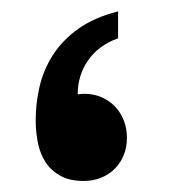

<svg xmlns="http://www.w3.org/2000/svg" viewBox="-20 -755 311 339"><path d="M43 -543Q43 -572.3 49.8 -601.8Q56.6 -631.3 73.2 -657.5Q89.8 -683.6 117.9 -703.9Q146 -724.1 188.5 -734.9V-687.5Q153.8 -674.8 135.5 -648.4Q117.2 -622.1 117.2 -588.4Q120.1 -588.9 123.3 -589.1Q126.5 -589.4 128.9 -589.4Q145 -589.4 158.9 -583.5Q172.9 -577.6 182.9 -567.1Q192.9 -556.6 198.5 -542.5Q204.1 -528.3 204.1 -511.7Q204.1 -495.1 198.5 -481.2Q192.9 -467.3 182.6 -457Q172.4 -446.8 158.4 -441.2Q144.5 -435.5 127.9 -435.5Q103 -435.5 86.7 -444.6Q70.3 -453.6 60.5 -468.5Q50.8 -483.4 46.9 -502.9Q43 -522.5 43 -543Z"/></svg>

Font: Arian AMU Serif
Style: Bold
Weight: 700
Designer: Ruben Hakobyan (Tarumian)
Foundry: Ruben Hakobyan (Tarumian)
Version: Version 1.002